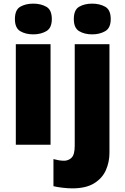

<svg xmlns="http://www.w3.org/2000/svg" viewBox="-20 -796 689 1056"><path d="M67 0V-553H258V0ZM163 -607Q121 -607 91.5 -624.5Q62 -642 62 -691Q62 -742 91.5 -759Q121 -776 163 -776Q204 -776 234.5 -759Q265 -742 265 -691Q265 -642 234.5 -624.5Q204 -607 163 -607ZM377 240Q354 240 324 236.5Q294 233 274 228V79Q290 83 303.5 85.5Q317 88 333 88Q356 88 373.5 71.5Q391 55 391 5V-553H582V45Q582 95 562.5 139.5Q543 184 498 212Q453 240 377 240ZM487 -607Q445 -607 415.5 -624.5Q386 -642 386 -691Q386 -742 415.5 -759Q445 -776 487 -776Q528 -776 558.5 -759Q589 -742 589 -691Q589 -642 558.5 -624.5Q528 -607 487 -607Z"/></svg>

Font: Noto Sans Symbols Black
Style: Regular
Weight: 900
Version: Version 2.002